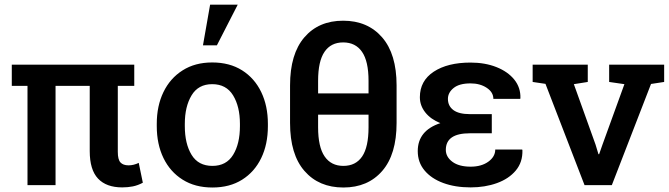

<svg xmlns="http://www.w3.org/2000/svg" viewBox="-20 -812 2933 842"><path d="M516.1 9.8Q446.3 9.8 409.9 -28.8Q373.5 -67.4 373.5 -149.4V-435.5H223.6V0H100.6V-435.5H31.7V-528.3H568.8V-435.5H496.6V-146Q496.6 -112.3 508.3 -99.6Q520 -86.9 543.9 -86.9Q565.9 -86.9 588.4 -97.7L606.4 -10.7Q584.5 1 562.7 5.4Q541 9.8 516.1 9.8Z M911.6 10.3Q835.4 10.3 780.8 -24.2Q726.1 -58.6 696.8 -119.1Q667.5 -179.7 667.5 -258.8V-269Q667.5 -347.7 696.8 -408.2Q726.1 -468.8 780.8 -503.4Q835.4 -538.1 910.6 -538.1Q986.8 -538.1 1041.5 -503.7Q1096.2 -469.2 1125.5 -408.4Q1154.8 -347.7 1154.8 -269V-258.8Q1154.8 -179.2 1125.5 -118.7Q1096.2 -58.1 1041.7 -23.9Q987.3 10.3 911.6 10.3ZM911.6 -84.5Q972.7 -84.5 1002.4 -133.1Q1032.2 -181.6 1032.2 -258.8V-269Q1032.2 -344.7 1002.2 -393.8Q972.2 -442.9 910.6 -442.9Q849.6 -442.9 820.1 -393.8Q790.5 -344.7 790.5 -269V-258.8Q790.5 -181.6 820.1 -133.1Q849.6 -84.5 911.6 -84.5ZM870.1 -613.3 901.4 -791.5H1022.5L931.2 -613.3Z M1485.8 10.3Q1378.4 10.3 1315.2 -62.3Q1252 -134.8 1252 -272.9V-437.5Q1252 -575.2 1314.7 -648.2Q1377.4 -721.2 1484.9 -721.2Q1592.3 -721.2 1655.8 -648.2Q1719.2 -575.2 1719.2 -437.5V-272.9Q1719.2 -134.8 1656.2 -62.3Q1593.3 10.3 1485.8 10.3ZM1375 -402.3H1596.2V-457.5Q1596.2 -543.5 1567.6 -584.7Q1539.1 -626 1484.9 -626Q1431.2 -626 1403.1 -584.7Q1375 -543.5 1375 -457.5ZM1485.8 -84.5Q1540 -84.5 1568.1 -125.7Q1596.2 -167 1596.2 -253.9V-309.1H1375V-253.9Q1375 -167.5 1403.6 -126Q1432.1 -84.5 1485.8 -84.5Z M2043.9 9.8Q1976.1 9.8 1923.8 -9.5Q1871.6 -28.8 1841.8 -64.5Q1812 -100.1 1812 -149.4Q1812 -239.3 1911.1 -272Q1868.7 -289.1 1845 -319.1Q1821.3 -349.1 1821.3 -385.7Q1821.3 -457.5 1882.1 -497.6Q1942.9 -537.6 2043.5 -537.6Q2106.9 -537.6 2157 -517.8Q2207 -498 2235.4 -462.9Q2263.7 -427.7 2262.2 -381.3L2261.2 -378.4H2143.6Q2143.6 -407.7 2114.3 -427Q2085 -446.3 2043.5 -446.3Q1994.1 -446.3 1969.2 -426Q1944.3 -405.8 1944.3 -378.4Q1944.3 -347.2 1968.3 -329.3Q1992.2 -311.5 2040.5 -311.5H2136.7V-227.5H2040.5Q1935.1 -227.5 1935.1 -154.8Q1935.1 -124 1963.9 -102.5Q1992.7 -81.1 2043.9 -81.1Q2091.3 -81.1 2121.6 -103Q2151.9 -125 2151.9 -156.2H2270L2271 -153.3Q2272.5 -100.6 2241.9 -64.2Q2211.4 -27.8 2159.2 -9Q2106.9 9.8 2043.9 9.8Z M2543.5 0 2372.1 -444.3 2315.9 -452.6V-528.3H2557.6V-452.6L2496.6 -442.9L2591.8 -177.7L2604.5 -135.7H2607.4L2622.1 -177.7L2718.3 -442.9L2651.4 -452.6V-528.3H2892.6V-452.6L2835 -443.8L2663.1 0Z"/></svg>

Font: Roboto Slab Medium
Style: Regular
Weight: 500
Designer: Google
Version: Version 2.001; ttfautohint (v1.8.3)